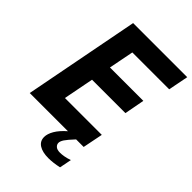

<svg xmlns="http://www.w3.org/2000/svg" viewBox="-266 -837 1142 1142"><g transform="rotate(45 305.0 -266.5)"><path d="M274.9 -602.1 244.1 -444.8H524.9L501 -317.9H220.2L183.1 -127H493.2L467.8 0H404.3Q367.7 39.1 356 57.1Q350.1 66.4 347.2 74Q344.2 81.5 344.2 88.9Q344.2 103 356 113.5Q367.7 124 393.1 124Q406.2 124 426.3 120.6Q446.3 117.2 469.2 108.9L454.1 185.1Q430.2 190.4 407.7 193.1Q385.3 195.8 366.7 195.8Q316.4 195.8 287.8 177.5Q259.3 159.2 259.3 124.5Q259.3 98.1 277.6 66.4Q295.9 34.7 335.4 0H14.2L154.8 -729H609.9L585 -602.1Z"/></g></svg>

Font: Hack
Style: Bold Italic
Weight: 700
Italic angle: -11°
Monospace: yes
Designer: Christopher Simpkins
Foundry: Christopher Simpkins
Version: Version 2.017; ttfautohint (v1.4.1) -l 4 -r 80 -G 350 -x 0 -